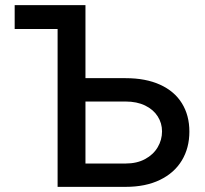

<svg xmlns="http://www.w3.org/2000/svg" viewBox="-20 -727 797 747"><path d="M312.5 -422.9H468.8Q546.9 -422.9 602.8 -397.5Q658.7 -372.1 687.7 -325.2Q716.8 -278.3 716.8 -214.8Q716.8 -151.4 687.5 -102.8Q658.2 -54.2 602.3 -27.1Q546.4 0 468.8 0H204.1V-614.3H37.1V-707H312.5ZM468.8 -90.8Q512.7 -90.8 544.7 -108.2Q576.7 -125.5 593.5 -154.1Q610.4 -182.6 610.4 -215.8Q610.4 -248 593.5 -274.4Q576.7 -300.8 544.7 -316.4Q512.7 -332 468.8 -332H312.5V-90.8Z"/></svg>

Font: Pretendard JP Medium
Style: Regular
Weight: 500
Designer: Base glyphs from Inter by Rasmus Andersson; Hangeul glyphs from Noto Sans CJK(Source Han Sans) by Jang Soo-young and Kan
Foundry: Kil Hyung-jin
Version: Version 1.309